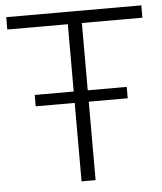

<svg xmlns="http://www.w3.org/2000/svg" viewBox="-51 -745 668 790"><g transform="rotate(-5 283.0 -350.0)"><path d="M254 0V-649H4V-700H562V-649H312V0ZM93 -324V-371H473V-324Z"/></g></svg>

Font: Montserrat-Alt1 Light
Style: Regular
Weight: 300
Designer: Differentunic
Foundry: Differentunic
Version: Version 7.222